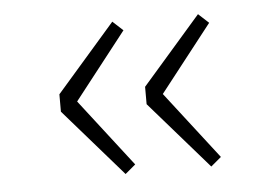

<svg xmlns="http://www.w3.org/2000/svg" viewBox="-37 -483 673 462"><g transform="rotate(-5 300.0 -252.0)"><path d="M249 -68 107 -231V-273L249 -436L274 -413L148 -252L274 -89ZM456 -68 314 -231V-273L456 -436L481 -413L355 -252L481 -89Z"/></g></svg>

Font: Source Code Pro Light
Style: Regular
Weight: 300
Monospace: yes
Designer: Paul D. Hunt, Teo Tuominen
Foundry: Adobe Systems Incorporated
Version: Version 2.030;PS 1.000;hotconv 16.6.51;makeotf.lib2.5.65220